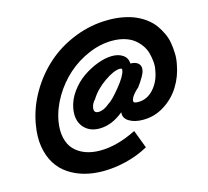

<svg xmlns="http://www.w3.org/2000/svg" viewBox="-114 -899 1175 1083"><g transform="rotate(-15 473.5 -357.5)"><path d="M606.9 -766.1Q653.3 -766.1 694.1 -758.1Q734.9 -750 766.4 -735.8Q797.9 -721.7 824 -701.4Q850.1 -681.2 867.4 -657Q884.8 -632.8 897.7 -605Q910.6 -577.1 915.5 -547.4Q920.4 -517.6 921.4 -486.6Q922.4 -455.6 916 -424.8Q904.3 -357.4 869.4 -300.5Q834.5 -243.7 777.1 -207.3Q719.7 -170.9 651.9 -170.9Q601.6 -170.9 570.1 -190.7Q538.6 -210.4 543 -244.1Q474.1 -187 401.9 -187Q341.8 -187 308.6 -227.3Q275.4 -267.6 287.1 -335Q295.9 -383.8 327.6 -427.7Q359.4 -471.7 401.4 -500.7Q443.4 -529.8 489.5 -546.9Q535.6 -564 574.2 -564Q612.8 -564 637.7 -546.4Q662.6 -528.8 664.1 -496.1Q693.8 -496.1 709.2 -481.9Q724.6 -467.8 720.2 -441.9Q715.8 -415 670.9 -354Q654.8 -341.3 640.6 -323.5Q626.5 -305.7 624 -290Q623 -282.2 628.9 -278.6Q634.8 -274.9 650.9 -274.9Q703.1 -274.9 741 -316.9Q778.8 -358.9 789.1 -419.9Q794.9 -445.3 792.5 -472.2Q790 -499 783.2 -524.2Q776.4 -549.3 760.3 -571.8Q744.1 -594.2 722.7 -610.8Q701.2 -627.4 668.7 -637.2Q636.2 -647 597.2 -647Q528.3 -647 459.2 -617.7Q390.1 -588.4 335 -539.6Q279.8 -490.7 240.2 -424.3Q200.7 -357.9 188 -287.1Q178.7 -232.9 188.5 -190.2Q198.2 -147.5 224.1 -120.6Q250 -93.8 287.8 -79.8Q325.7 -65.9 373 -65.9Q472.7 -65.9 585.9 -123L626 -17.1Q564.9 16.6 495.4 33.7Q425.8 50.8 359.9 50.8Q302.2 50.8 252.2 37.4Q202.1 23.9 160.6 -3.7Q119.1 -31.2 92.8 -73.5Q66.4 -115.7 56.6 -173.6Q46.9 -231.4 60.1 -305.2Q76.7 -398.9 126.2 -483.4Q175.8 -567.9 247.1 -630.4Q318.4 -692.9 412.4 -729.5Q506.3 -766.1 606.9 -766.1ZM598.1 -482.9Q564 -482.9 507.1 -443.6Q450.2 -404.3 418.9 -353Q400.4 -334.5 396 -309.1Q391.6 -278.8 419.9 -278.8Q450.7 -278.8 484.9 -308.1Q508.8 -321.3 556.6 -379.9Q604.5 -438.5 609.9 -470.2Q611.3 -477.1 609.1 -480Q606.9 -482.9 598.1 -482.9Z"/></g></svg>

Font: Stilu SemiBold
Style: Italic
Weight: 600
Italic angle: -10°
Designer: Genilson Lima Santos
Foundry: Genilson Lima Santos
Version: Version 1.200;PS 001.200;hotconv 1.0.88;makeotf.lib2.5.64775